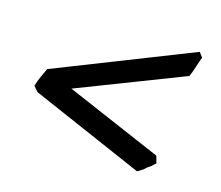

<svg xmlns="http://www.w3.org/2000/svg" viewBox="-58 -511 526 458"><g transform="rotate(15 205.0 -282.0)"><path d="M384 -439 43 -305C38 -294 28 -274 24 -259L35 -246L313 -125C322 -130 330 -135 334 -140L343 -146C346 -149 349 -152 353 -155L348 -173L111 -275L375 -377C381 -389 388 -415 393 -427Z"/></g></svg>

Font: Oxford Ugaritic Clay
Style: Regular
Weight: 400
Designer: Jacob Thomas
Foundry: Bengal Creative Media Limited
Version: Version 1.000